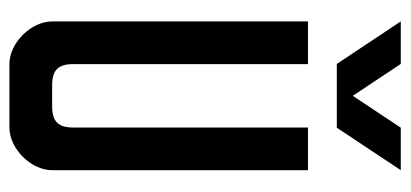

<svg xmlns="http://www.w3.org/2000/svg" viewBox="-246 -604 851 398"><g transform="rotate(90 179.0 -405.5)"><path d="M24.9 -811.3H113L179.1 -711.8L245.2 -811.3H333.3L245.2 -678.7H113ZM113.4 0H244.8C288.9 0 333.3 -44.9 333.3 -88.6V-618.9H244.8V-132.3C244.8 -101.9 233 -88.6 201 -88.6H157.2C125.2 -88.6 113.4 -101.9 113.4 -132.3V-618.9H24.9V-88.6C24.9 -44.9 69.3 0 113.4 0Z"/></g></svg>

Font: Ulica
Style: Regular
Weight: 400
Version: Version